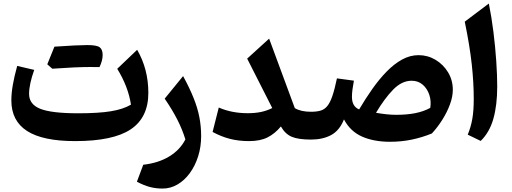

<svg xmlns="http://www.w3.org/2000/svg" viewBox="-20 -804 2950 1106"><path d="M734.4 -201.2Q718.8 -304.7 655.3 -407.7L770 -517.1Q834.5 -406.2 834.5 -269Q834.5 -127 733.2 -59.1Q631.8 8.8 412.6 8.8Q226.1 8.8 135.7 -49.6Q45.4 -107.9 45.4 -225.6Q45.4 -267.1 54 -315.9Q62.5 -364.7 79.1 -424.3L177.2 -401.4Q147.5 -318.4 147.5 -263.2Q147.5 -202.6 212.6 -177Q277.8 -151.4 430.7 -151.4Q547.4 -151.4 618.7 -163.1Q689.9 -174.8 734.4 -201.2ZM499 -418Q418 -418 281.2 -408.2Q261.7 -424.8 252.4 -433.6Q272.9 -485.4 293.5 -535.2Q427.2 -544.4 482.4 -544.4Q537.6 -544.4 554.4 -531.5Q571.3 -518.6 571.3 -487.1Q571.3 -455.6 553.2 -417.5Z M1138.7 -20Q1138.7 42 1121.3 96.7Q1104 151.4 1073.5 193.1Q1043 234.9 1002.7 258.5Q962.4 282.2 916.5 282.2Q877.9 282.2 843.5 273.2Q809.1 264.2 768.6 242.7L805.2 145Q892.1 135.3 954.6 97.4Q1017.1 59.6 1047.9 -1Q1029.8 -59.6 1001.2 -115.5Q972.7 -171.4 928.7 -235.8L1034.7 -365.7Q1072.3 -296.9 1095.2 -239.5Q1118.2 -182.1 1128.4 -129.2Q1138.7 -76.2 1138.7 -20Z M1548.3 -181.6 1403.8 -466.3 1530.3 -581.5 1678.2 -181.2Q1712.9 -160.2 1771 -160.2H1771.5V0H1771Q1697.8 0 1659.9 -16.4Q1622.1 -32.7 1598.1 -75.7Q1564 -34.2 1521.5 -12.7Q1479 8.8 1414.6 8.8Q1355.5 8.8 1305.4 -3.9Q1255.4 -16.6 1204.6 -43.9L1240.2 -184.6Q1314.5 -151.9 1407.2 -151.9Q1448.7 -151.9 1482.9 -158.9Q1517.1 -166 1548.3 -181.6Z M2391.1 -486.3Q2443.8 -486.3 2488.8 -459.5Q2533.7 -432.6 2561 -387.5Q2588.4 -342.3 2588.4 -286.6Q2588.4 -247.6 2572 -202.9Q2555.7 -158.2 2528.3 -114.7Q2501 -71.3 2467.8 -35.2Q2411.6 -12.2 2351.8 0.2Q2292 12.7 2227.1 12.7Q2133.3 12.7 2065.4 -17.3Q1997.6 -47.4 1961.4 -116.2Q1936 -52.2 1887.7 -26.1Q1839.4 0 1771.5 0Q1761.7 0 1756.8 -7.8Q1752 -15.6 1752 -36.6V-123.5Q1752 -144.5 1756.8 -152.3Q1761.7 -160.2 1771.5 -160.2Q1803.7 -160.2 1826.4 -166.7Q1849.1 -173.3 1865.2 -192.9Q1881.3 -212.4 1894.5 -250.7Q1907.7 -289.1 1920.9 -352.5L2018.6 -339.4Q2013.7 -313.5 2010.5 -289.3Q2007.3 -265.1 2007.3 -246.6Q2007.3 -190.4 2048.8 -173.8Q2085.4 -235.8 2125 -292Q2164.6 -348.1 2207.3 -391.8Q2250 -435.5 2295.9 -460.9Q2341.8 -486.3 2391.1 -486.3ZM2351.1 -338.9Q2294.4 -338.9 2244.4 -287.4Q2194.3 -235.8 2146 -154.3Q2172.9 -149.4 2203.4 -146Q2233.9 -142.6 2262.2 -142.6Q2323.7 -142.6 2371.8 -152.1Q2419.9 -161.6 2458.5 -182.6Q2464.8 -222.2 2452.9 -258.1Q2440.9 -293.9 2414.8 -316.4Q2388.7 -338.9 2351.1 -338.9Z M2795.9 -783.7Q2811.5 -707 2822.3 -620.8Q2833 -534.7 2838.6 -452.6Q2844.2 -370.6 2844.2 -306.2Q2844.2 -198.2 2822 -119.9Q2799.8 -41.5 2749 7.8L2674.3 -28.3Q2691.9 -70.3 2700.4 -117.4Q2709 -164.6 2709 -235.4Q2709 -327.6 2697.5 -433.8Q2686 -540 2657.2 -679.2Z"/></svg>

Font: Pinar-DS2-FD Bold
Style: Regular
Weight: 700
Designer: Amin Abedi
Version: Version 3.000